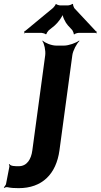

<svg xmlns="http://www.w3.org/2000/svg" viewBox="-97 -765 523 998"><path d="M-47 88 -51 90C-49 92 -48 97 -48 100L-66 193C-68 198 -74 206 -77 209L-75 212C-72 209 -63 207 -58 208C-40 212 -24 213 0 213C122 213 195 140 212 17L279 -478C282 -502 302 -539 316 -552L314 -554C299 -542 260 -528 236 -528H195C171 -528 136 -542 125 -554L123 -552C133 -539 141 -502 138 -478L71 17C65 63 43 99 0 99C-17 99 -43 99 -47 88ZM402 -602 289 -723C287 -727 281 -740 283 -743L279 -745C276 -741 262 -737 257 -737H215C210 -737 197 -741 195 -744L192 -743C193 -740 182 -727 179 -724L35 -605C34 -604 32 -604 31 -604L29 -601C29 -600 31 -599 31 -598C31 -596 28 -594 27 -593L29 -591C30 -592 32 -594 34 -594H120C125 -594 138 -590 140 -587L145 -588C143 -591 153 -604 156 -607L188 -633C205 -648 230 -681 232 -697H228C226 -681 243 -647 256 -633L279 -608C281 -604 288 -591 286 -588L289 -586C291 -590 306 -594 311 -594H400C401 -594 402 -592 403 -591L406 -594C405 -595 404 -596 404 -597C404 -598 405 -598 406 -599L404 -602Z"/></svg>

Font: Asimov
Style: EdgeIt
Weight: 500
Designer: Google
Version: Version 2.000980: 2014